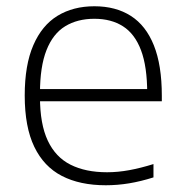

<svg xmlns="http://www.w3.org/2000/svg" viewBox="-20 -568 572 598"><path d="M309.5 9Q229 9 172.8 -20Q116.5 -49 86.8 -110.8Q57 -172.5 57 -270.5Q57 -365.5 83.8 -427.2Q110.5 -489 159.2 -518.8Q208 -548.5 274 -548.5Q340.5 -548.5 387.5 -518.5Q434.5 -488.5 459.2 -426.8Q484 -365 484 -270V-252.5H77V-290.5H456L438.5 -277.5Q438.5 -360.5 419.2 -411.5Q400 -462.5 363.2 -486Q326.5 -509.5 274 -509.5Q221 -509.5 183 -486.2Q145 -463 124.8 -411.8Q104.5 -360.5 104.5 -277.5V-266Q104.5 -181.5 128.8 -130Q153 -78.5 199.8 -55Q246.5 -31.5 313.5 -31.5Q347 -31.5 382.5 -38Q418 -44.5 458 -57V-15.5Q418.5 -3 382.2 3Q346 9 309.5 9Z"/></svg>

Font: Encode Sans SemiExpanded ExtraLight
Style: Regular
Weight: 250
Width: 6
Designer: Multiple Designers
Foundry: Impallari Type
Version: Version 3.002